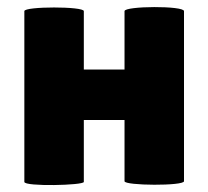

<svg xmlns="http://www.w3.org/2000/svg" viewBox="-20 -526 599 552"><path d="M338 -5C338 8 509 9 509 -5V-494C509 -510 338 -509 338 -494V-326H221V-494C221 -508 50 -508 50 -494V-3C50 11 221 7 221 -3V-181H338Z"/></svg>

Font: Lilita 2
Style: Regular
Weight: 400
Designer: Juan Montoreano
Foundry: Juan Montoreano
Version: Version 2.001